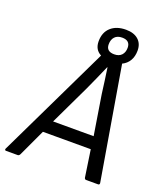

<svg xmlns="http://www.w3.org/2000/svg" viewBox="-171 -892 840 988"><g transform="rotate(20 248.5 -398.5)"><path d="M-20 0Q-24 0 -25.5 -2.5Q-27 -5 -26 -9L272 -628Q235 -647 235 -693Q235 -742 265.5 -769.5Q296 -797 348 -797Q391 -797 415.5 -775.5Q440 -754 440 -716Q440 -684 426.5 -661Q413 -638 388 -626L492 -10Q493 0 484 0H419Q411 0 409 -9L387 -157H125L56 -9Q51 0 44 0ZM156 -225H378L343 -443Q339 -476 334 -511.5Q329 -547 324 -582H322Q307 -547 291.5 -512.5Q276 -478 260 -443ZM333 -657Q359 -657 373 -672Q387 -687 387 -712Q387 -752 343 -752Q317 -752 303 -737Q289 -722 289 -696Q289 -657 333 -657Z"/></g></svg>

Font: Sofia Sans Semi Condensed
Style: Italic
Weight: 400
Italic angle: -9°
Designer: Botio Nikoltchev, Ani Petrova
Foundry: lettersoup
Version: Version 4.101